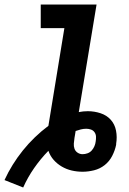

<svg xmlns="http://www.w3.org/2000/svg" viewBox="-51 -755 571 853"><path d="M52 78 -31 45Q-15 10 5.5 -23Q26 -56 50.5 -86.5Q75 -117 103.5 -144.5Q132 -172 164 -196L235 -630H130V-735H378L299 -257Q309 -259 319 -260Q329 -261 339 -261Q368 -261 395.5 -252Q423 -243 441 -223Q459 -203 464.5 -174.5Q470 -146 465 -116Q465 -115 465 -114Q465 -113 465 -112Q460 -87 447.5 -62.5Q435 -38 414 -21.5Q393 -5 367 1.5Q341 8 316 8Q291 8 267.5 2.5Q244 -3 223.5 -15Q203 -27 187.5 -44.5Q172 -62 164 -85Q129 -49 100.5 -8Q72 33 52 78ZM316 -70Q327 -70 338 -74Q349 -78 356.5 -86.5Q364 -95 368.5 -105.5Q373 -116 374 -126Q376 -137 375.5 -148Q375 -159 369 -167.5Q363 -176 353 -179.5Q343 -183 332 -183Q320 -183 308 -180Q296 -177 285 -173Q284 -165 282.5 -157.5Q281 -150 280 -143Q278 -130 277 -117.5Q276 -105 280 -94Q284 -83 294 -76.5Q304 -70 316 -70Z"/></svg>

Font: Iosevka SS04 Extrabold
Style: Italic
Weight: 800
Italic angle: -9°
Monospace: yes
Designer: Belleve Invis
Foundry: Belleve Invis
Version: Version 19.0.0; ttfautohint (v1.8.4)